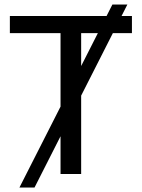

<svg xmlns="http://www.w3.org/2000/svg" viewBox="-20 -783 637 864"><path d="M553.2 -762.7 135.3 61H67.4L485.8 -762.7ZM345.2 -710.9V0H252.4V-710.9ZM573.7 -710.9V-633.8H24.4V-710.9Z"/></svg>

Font: RobotoDEMO
Style: Regular
Weight: 400
Designer: Christian Robertson
Foundry: Google
Version: Version 2.136